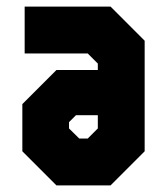

<svg xmlns="http://www.w3.org/2000/svg" viewBox="-20 -560 504 580"><path d="M150.5 0 47.5 -103V-245.5L150.5 -348.5H275.5V-368L245 -398.5H54.5V-540H314L417 -437V-103L314 0ZM219.5 -141.5H245L275.5 -172V-212H209.5L188.5 -191V-172Z"/></svg>

Font: Tourney Condensed Black
Style: Regular
Weight: 900
Width: 3
Designer: Tyler Finck
Foundry: Etcetera Type Co
Version: Version 1.010; ttfautohint (v1.8.3)